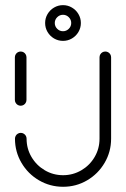

<svg xmlns="http://www.w3.org/2000/svg" viewBox="-20 -716 483 736"><path d="M59.3 -310.7Q53.3 -310.7 48.1 -313.7Q43 -316.7 40 -321.9Q37 -327 37 -333V-496.3Q37 -502.2 40 -507.4Q43 -512.6 48.1 -515.6Q53.3 -518.5 59.3 -518.5Q65.2 -518.5 70.4 -515.6Q75.6 -512.6 78.5 -507.4Q81.5 -502.2 81.5 -496.3V-333Q81.5 -327 78.5 -321.9Q75.6 -316.7 70.4 -313.7Q65.2 -310.7 59.3 -310.7ZM383.7 -518.5Q389.6 -518.5 394.8 -515.6Q400 -512.6 403 -507.4Q405.9 -502.2 405.9 -496.3V-184.4Q405.9 -134.4 381.1 -92Q356.3 -49.6 314.1 -24.8Q271.9 0 221.9 0Q171.9 0 129.4 -24.8Q87 -49.6 62.2 -92Q37.4 -134.4 37.4 -184.4Q37.4 -190.4 40.4 -195.6Q43.3 -200.7 48.5 -203.7Q53.7 -206.7 59.6 -206.7Q65.6 -206.7 70.7 -203.7Q75.9 -200.7 78.9 -195.6Q81.9 -190.4 81.9 -184.4Q81.9 -146.3 100.7 -114.3Q119.6 -82.2 151.7 -63.3Q183.7 -44.4 221.9 -44.4Q259.6 -44.4 291.9 -63.3Q324.1 -82.2 342.8 -114.3Q361.5 -146.3 361.5 -184.4V-496.3Q361.5 -502.2 364.4 -507.4Q367.4 -512.6 372.6 -515.6Q377.8 -518.5 383.7 -518.5ZM253 -627.8Q253 -640.7 243.7 -650Q234.4 -659.3 221.5 -659.3Q208.5 -659.3 199.3 -650Q190 -640.7 190 -627.8Q190 -614.8 199.3 -605.6Q208.5 -596.3 221.5 -596.3Q234.4 -596.3 243.7 -605.6Q253 -614.8 253 -627.8ZM153 -627.8Q153 -646.3 162.2 -662Q171.5 -677.8 187.2 -687Q203 -696.3 221.5 -696.3Q240 -696.3 255.7 -687Q271.5 -677.8 280.7 -662Q290 -646.3 290 -627.8Q290 -609.3 280.7 -593.5Q271.5 -577.8 255.7 -568.5Q240 -559.3 221.5 -559.3Q203 -559.3 187.2 -568.5Q171.5 -577.8 162.2 -593.5Q153 -609.3 153 -627.8Z"/></svg>

Font: 26F Galaxy Sans
Style: Regular
Weight: 400
Designer: C₂₉H₂₅N₃O₅
Version: Version 1.100;FEAKit 1.0